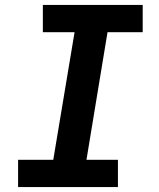

<svg xmlns="http://www.w3.org/2000/svg" viewBox="-20 -755 640 775"><path d="M53 0V-110H195L281 -625H153V-735H556V-625H414L329 -110H456V0Z"/></svg>

Font: Iosevka Curly Slab XBdEx
Style: Italic
Weight: 800
Width: 7
Italic angle: -9°
Monospace: yes
Designer: Belleve Invis
Foundry: Belleve Invis
Version: Version 11.1.0; ttfautohint (v1.8.3)